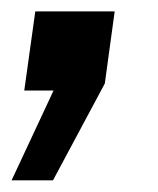

<svg xmlns="http://www.w3.org/2000/svg" viewBox="-26 -157 274 333"><path d="M172.9 -137.2 155.8 -12.2 65.9 155.8H-5.9L66.9 0H16.1L35.2 -137.2Z"/></svg>

Font: Archivo Narrow
Style: Bold Italic
Weight: 700
Italic angle: -8°
Designer: Hector Gatti
Foundry: Hector Gatti
Version: 1.002; ttfautohint (v0.8)